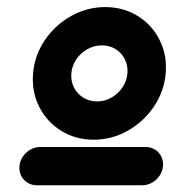

<svg xmlns="http://www.w3.org/2000/svg" viewBox="-20 -539 519 557"><path d="M349.7 -326.1Q351.5 -348.1 342.3 -366.9Q333 -385.6 315.4 -396.5Q297.8 -407.4 275.7 -407.4Q253.5 -407.4 233.8 -396.5Q214.1 -385.6 201.5 -367Q188.9 -348.5 187 -326.4Q185.2 -304.1 194.5 -285.4Q203.8 -266.8 221.6 -255.8Q239.3 -244.8 261.6 -244.8Q283.7 -244.8 303.1 -255.7Q322.6 -266.7 335.2 -285.3Q347.8 -303.9 349.7 -326.1ZM75.9 -326.3Q80.4 -378.9 110.4 -423Q140.4 -467 186.8 -492.8Q233.2 -518.5 285.3 -518.5Q337.4 -518.5 379.3 -492.8Q421.1 -467 443.1 -422.8Q465.2 -378.7 460.7 -326.3Q456.3 -274.2 426.7 -230.1Q397 -185.9 350.7 -159.8Q304.4 -133.7 251.9 -133.7Q199.3 -133.7 157.4 -159.6Q115.6 -185.6 93.5 -229.6Q71.5 -273.7 75.9 -326.3ZM452.8 -57Q451.5 -41.9 442.8 -29.1Q434.1 -16.3 420.7 -8.9Q407.4 -1.5 392.2 -1.5H87Q71.9 -1.5 59.8 -8.9Q47.8 -16.3 41.5 -29.1Q35.2 -41.9 36.5 -57Q37.8 -72.2 46.5 -85Q55.2 -97.8 68.5 -105.2Q81.9 -112.6 97 -112.6H402.2Q417.4 -112.6 429.4 -105.2Q441.5 -97.8 447.8 -85Q454.1 -72.2 452.8 -57Z"/></svg>

Font: 26F Galaxy Sans Oblique
Style: Regular
Weight: 400
Italic angle: -5°
Designer: C₂₉H₂₅N₃O₅
Version: Version 1.200;FEAKit 1.0